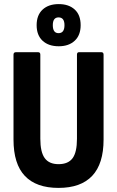

<svg xmlns="http://www.w3.org/2000/svg" viewBox="-20 -910 572 938"><path d="M266 8Q157 8 101.5 -50.5Q46 -109 46 -228V-643Q46 -655 58 -655H166Q177 -655 177 -643V-232Q177 -167 198.5 -137.5Q220 -108 266 -108Q313 -108 334.5 -137Q356 -166 356 -232V-643Q356 -655 366 -655H475Q486 -655 486 -643V-228Q486 -110 430.5 -51Q375 8 266 8ZM267 -684Q217 -684 188 -711Q159 -738 159 -787Q159 -836 188 -863Q217 -890 267 -890Q316 -890 345 -863.5Q374 -837 374 -787Q374 -738 345 -711Q316 -684 267 -684ZM266 -748Q295 -748 295 -787Q295 -825 266 -825Q238 -825 238 -787Q238 -748 266 -748Z"/></svg>

Font: Sofia Sans Condensed ExtraBold
Style: Regular
Weight: 800
Designer: Botio Nikoltchev, Ani Petrova
Foundry: lettersoup
Version: Version 4.101